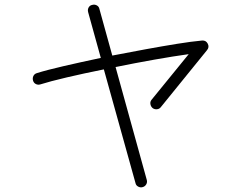

<svg xmlns="http://www.w3.org/2000/svg" viewBox="-20 -779 1040 819"><path d="M589 19Q579 22 569.5 17Q560 12 558 2L423 -483Q338 -466 265.5 -449Q193 -432 152 -419Q142 -416 133 -420.5Q124 -425 121 -435Q118 -446 122.5 -455Q127 -464 137 -467Q178 -480 251.5 -497Q325 -514 410 -532L356 -727Q353 -738 358 -747Q363 -756 373 -758Q384 -761 393 -756Q402 -751 404 -741L459 -542Q531 -556 602 -569Q673 -582 735 -592Q797 -602 841 -606Q858 -608 866 -593Q874 -578 863 -565L666 -322Q660 -314 649.5 -313Q639 -312 631 -318Q623 -325 621.5 -335.5Q620 -346 627 -354L785 -548Q720 -539 638 -524.5Q556 -510 473 -493L606 -12Q609 -2 604 7Q599 16 589 19Z"/></svg>

Font: Zen Kurenaido
Style: Regular
Weight: 400
Designer: Yoshimichi Ohira
Foundry: Positype
Version: Version 1.001